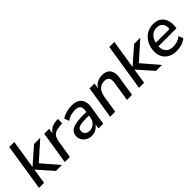

<svg xmlns="http://www.w3.org/2000/svg" viewBox="164 -1703 2710 2710"><g transform="rotate(-45 1519.5 -348.0)"><path d="M33 0 144 -705H245L177 -275H179L422 -488H546L252 -226L254 -275L491 0H372L171 -227H169L134 0Z M548 0 626 -488H724L706 -371H695Q714 -425 758 -459Q802 -493 870 -497L910 -500L909 -414L842 -407Q793 -403 762 -385Q731 -367 715 -336Q699 -305 692 -262L650 0Z M1080 9Q1037 9 1000 -10.5Q963 -30 941 -63.5Q919 -97 919 -139Q919 -191 947.5 -223Q976 -255 1037 -270.5Q1098 -286 1194 -286H1274L1265 -224H1203Q1134 -224 1093.5 -217Q1053 -210 1036 -192.5Q1019 -175 1019 -145Q1019 -105 1045.5 -84Q1072 -63 1109 -63Q1143 -63 1172 -78Q1201 -93 1221.5 -121.5Q1242 -150 1248 -190L1267 -310Q1276 -363 1252.5 -391Q1229 -419 1169 -419Q1124 -419 1083 -407Q1042 -395 1002 -368L977 -440Q1001 -457 1034.5 -470Q1068 -483 1105.5 -490Q1143 -497 1181 -497Q1254 -497 1296.5 -470Q1339 -443 1354.5 -395Q1370 -347 1360 -284L1315 0H1220L1236 -107H1246Q1233 -68 1206.5 -41.5Q1180 -15 1147.5 -3Q1115 9 1080 9Z M1453 0 1531 -488H1629L1612 -382H1604Q1629 -438 1676.5 -467.5Q1724 -497 1789 -497Q1843 -497 1879.5 -475Q1916 -453 1931.5 -408Q1947 -363 1936 -294L1890 0H1789L1835 -292Q1842 -334 1835 -361Q1828 -388 1808 -402Q1788 -416 1753 -416Q1709 -416 1676 -397Q1643 -378 1623.5 -344Q1604 -310 1596 -263L1554 0Z M2030 0 2141 -705H2242L2174 -275H2176L2419 -488H2543L2249 -226L2251 -275L2488 0H2369L2168 -227H2166L2131 0Z M2777 9Q2705 9 2652.5 -17.5Q2600 -44 2571.5 -93Q2543 -142 2543 -209Q2543 -289 2576 -354Q2609 -419 2668.5 -458Q2728 -497 2807 -497Q2885 -497 2930.5 -461.5Q2976 -426 2993 -368.5Q3010 -311 3001 -245L2998 -221H2623L2631 -283H2938L2920 -269Q2927 -313 2917.5 -348Q2908 -383 2881 -404.5Q2854 -426 2806 -426Q2757 -426 2723.5 -403.5Q2690 -381 2671.5 -346Q2653 -311 2646 -272L2642 -245Q2633 -191 2647.5 -152Q2662 -113 2697 -91Q2732 -69 2784 -69Q2829 -69 2868.5 -82Q2908 -95 2940 -123L2968 -55Q2934 -24 2882.5 -7.5Q2831 9 2777 9Z"/></g></svg>

Font: Nunito Sans 12pt ExtraLight 12pt SemiBold
Style: Italic
Weight: 600
Italic angle: -9°
Version: Version 3.101;gftools[0.9.27]